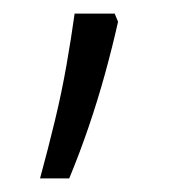

<svg xmlns="http://www.w3.org/2000/svg" viewBox="-20 -133 257 283"><path d="M154 -101Q146 -65 135 -25Q124 15 110.5 54.5Q97 94 82 130H39Q51 86 61 44.5Q71 3 78 -37Q85 -77 90 -113H149Z"/></svg>

Font: Noto Sans Hebrew SemiCondensed Light
Style: Regular
Weight: 300
Width: 4
Designer: Monotype Design Team
Foundry: Monotype Imaging Inc.
Version: Version 2.003